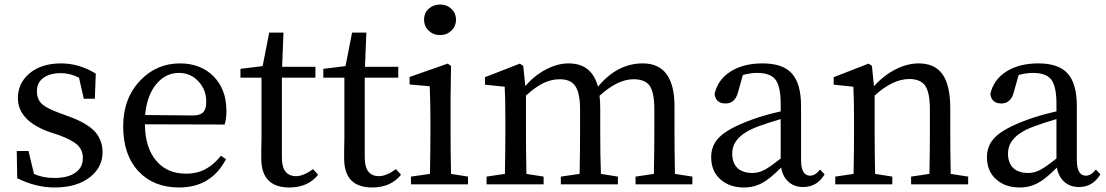

<svg xmlns="http://www.w3.org/2000/svg" viewBox="-20 -814 4887 848"><path d="M221 14Q138 14 56 -27L54 -147H106L130 -46Q169 -28 220 -28Q282 -28 315 -53Q346 -75 346 -116Q346 -151 322 -174Q299 -195 244 -216L193 -233Q59 -283 59 -381Q59 -445 108 -488Q161 -534 250 -534Q329 -534 403 -489L399 -378H350L329 -471Q289 -491 250 -491Q199 -491 170 -469Q143 -448 143 -411Q143 -375 166 -354Q187 -335 245 -314L283 -300Q362 -272 399 -233Q433 -195 433 -142Q433 -76 379 -33Q321 14 221 14Z M771 14Q659 14 592 -57Q524 -130 524 -256Q524 -379 599 -458Q671 -534 775 -534Q865 -534 922 -478Q980 -420 980 -325Q980 -288 972 -264L620 -265Q621 -159 672 -102Q719 -47 802 -47Q853 -47 891 -69Q924 -87 956 -126L978 -111Q913 14 771 14ZM832 -304Q866 -304 880 -321Q891 -335 891 -365Q891 -417 857 -454Q822 -492 770 -492Q715 -492 675 -448Q629 -397 621 -306Z M1258 14Q1134 14 1134 -114Q1134 -126 1134 -149Q1135 -182 1135 -205V-471H1042V-510L1140 -522L1169 -670H1232L1226 -519H1373V-471H1225V-118Q1225 -36 1288 -36Q1320 -36 1363 -67L1385 -42Q1340 14 1258 14Z M1624 14Q1500 14 1500 -114Q1500 -126 1500 -149Q1501 -182 1501 -205V-471H1408V-510L1506 -522L1535 -670H1598L1592 -519H1739V-471H1591V-118Q1591 -36 1654 -36Q1686 -36 1729 -67L1751 -42Q1706 14 1624 14Z M1795 0V-34L1879 -46Q1881 -158 1881 -230V-288Q1881 -361 1878 -433L1789 -441V-474L1957 -533L1972 -523L1970 -377V-230Q1970 -158 1972 -46L2047 -34V0ZM1924 -659Q1894 -659 1873.5 -678.5Q1853 -698 1853 -727.5Q1853 -757 1873.5 -775.5Q1894 -794 1924 -794Q1953 -794 1973.5 -775Q1994 -756 1994 -727Q1994 -698 1973.5 -678.5Q1953 -659 1924 -659Z M2129 0V-34L2210 -46Q2212 -158 2212 -230V-287Q2212 -387 2209 -431L2122 -440V-473L2276 -533L2291 -523L2300 -434Q2341 -481 2391 -507Q2442 -534 2491 -534Q2594 -534 2621 -431Q2706 -534 2819 -534Q2959 -534 2959 -344V-230Q2959 -156 2961 -46L3038 -34V0H2787V-34L2868 -46Q2870 -156 2870 -230V-333Q2870 -407 2848 -437Q2827 -464 2778 -464Q2708 -464 2628 -391Q2631 -366 2631 -335V-230Q2631 -129 2634 -46L2709 -34V0H2457V-34L2540 -46Q2542 -156 2542 -230V-331Q2542 -404 2520 -435Q2500 -464 2452 -464Q2415 -464 2380 -447Q2345 -430 2303 -392V-230Q2303 -158 2305 -46L2381 -34V0Z M3266 14Q3203 14 3164 -20Q3121 -56 3121 -120Q3121 -173 3158 -209Q3199 -249 3302 -286Q3353 -305 3428 -322V-356Q3428 -435 3403 -465Q3380 -492 3323 -492Q3296 -492 3261 -483L3240 -408Q3227 -357 3185 -357Q3141 -357 3136 -399Q3150 -462 3206.5 -498Q3263 -534 3348 -534Q3436 -534 3476 -491Q3518 -446 3518 -346V-108Q3518 -38 3558 -38Q3580 -38 3602 -65L3622 -44Q3588 12 3528 12Q3488 12 3462.5 -11Q3437 -34 3430 -74Q3381 -25 3350 -8Q3312 14 3266 14ZM3303 -50Q3331 -50 3357 -64Q3380 -76 3428 -114V-288Q3376 -273 3327 -255Q3261 -230 3235 -196Q3214 -170 3214 -135Q3214 -93 3239 -70Q3263 -50 3303 -50Z M3669 0V-34L3750 -46Q3752 -158 3752 -230V-287Q3752 -365 3749 -431L3662 -440V-473L3816 -533L3831 -523L3840 -433Q3882 -480 3934 -507Q3987 -534 4037 -534Q4108 -534 4142 -487Q4177 -439 4177 -335V-230Q4177 -156 4179 -46L4256 -34V0H4004V-34L4085 -46Q4087 -156 4087 -230V-332Q4087 -405 4066 -436Q4045 -465 3996 -465Q3923 -465 3843 -392V-230Q3843 -158 3845 -46L3921 -34V0Z M4484 14Q4421 14 4382 -20Q4339 -56 4339 -120Q4339 -173 4376 -209Q4417 -249 4520 -286Q4571 -305 4646 -322V-356Q4646 -435 4621 -465Q4598 -492 4541 -492Q4514 -492 4479 -483L4458 -408Q4445 -357 4403 -357Q4359 -357 4354 -399Q4368 -462 4424.5 -498Q4481 -534 4566 -534Q4654 -534 4694 -491Q4736 -446 4736 -346V-108Q4736 -38 4776 -38Q4798 -38 4820 -65L4840 -44Q4806 12 4746 12Q4706 12 4680.5 -11Q4655 -34 4648 -74Q4599 -25 4568 -8Q4530 14 4484 14ZM4521 -50Q4549 -50 4575 -64Q4598 -76 4646 -114V-288Q4594 -273 4545 -255Q4479 -230 4453 -196Q4432 -170 4432 -135Q4432 -93 4457 -70Q4481 -50 4521 -50Z"/></svg>

Font: GenRyuMin TW M
Style: Regular
Weight: 500
Version: Version 1.501;PS 1;hotconv 16.6.51;makeotf.lib2.5.65220